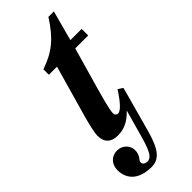

<svg xmlns="http://www.w3.org/2000/svg" viewBox="-315 -623 870 870"><g transform="rotate(-45 120.0 -188.0)"><path d="M289 -407V-449H217L256 -594H221C167 -509 119 -470 37 -442V-407H89L22 -171C7 -119 -3 -74 -3 -56C-3 -12 22 9 64 9C103 9 136 -5 172 -43L134 93C113 167 98 187 75 187C57 187 50 176 50 168C50 154 72 146 72 111C72 80 46 54 13 54C-24 54 -49 81 -49 118C-49 177 -10 218 73 218C140 218 161 140 180 71L234 -126L211 -141C177 -88 151 -61 135 -61C127 -61 119 -66 119 -79C119 -103 137 -166 172 -288L206 -407Z"/></g></svg>

Font: XITS
Style: Bold Italic
Weight: 700
Italic angle: -16.33°
Designer: MicroPress Inc., with final additions and corrections provided by Coen Hoffman, Elsevier (retired)
Version: Version 1.302